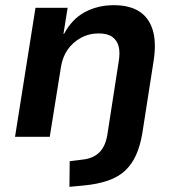

<svg xmlns="http://www.w3.org/2000/svg" viewBox="-20 -528 682 741"><path d="M248 193 249 94 298 88Q338 84 362 61.5Q386 39 394 -6L438 -290Q444 -325 438 -348.5Q432 -372 413.5 -385.5Q395 -399 361 -399Q323 -399 291.5 -381.5Q260 -364 240.5 -335.5Q221 -307 215 -268L172 0H38L117 -498H241L225 -398L227 -397Q258 -455 308 -481.5Q358 -508 419 -508Q479 -508 516.5 -484.5Q554 -461 569 -413.5Q584 -366 573 -294L529 -12Q521 35 505 70.5Q489 106 463 130.5Q437 155 396.5 169Q356 183 302 188Z"/></svg>

Font: Nunito Sans 8pt
Style: Bold Italic
Weight: 700
Italic angle: -9°
Version: Version 3.101;gftools[0.9.27]